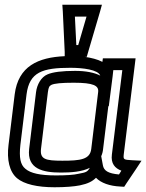

<svg xmlns="http://www.w3.org/2000/svg" viewBox="-20 -755 617 810"><path d="M243 -77C172 -77 148 -83 153 -127L182 -366C185 -388 188 -392 197 -397C210 -403 239 -406 291 -406C374 -406 398 -394 394 -366L365 -127C360 -82 319 -77 243 -77ZM407 -96C411 -105 414 -115 415 -127L437 -307H439L455 -432L458 -459H496L452 -103C447 -65 465 -45 492 -35L482 -19C436 -23 418 -35 414 -58L407 -96ZM237 -27C279 -27 325 -30 359 -47C348 -29 343 -28 312 -22C291 -17 259 -15 216 -15C149 -15 109 -24 87 -43C66 -60 60 -90 66 -144L92 -357C104 -451 159 -469 277 -469C330 -469 394 -461 403 -436C378 -449 341 -456 297 -456C243 -456 202 -451 180 -441C154 -430 136 -399 132 -366L103 -127C93 -42 161 -27 237 -27ZM352 -536 402 -706 410 -735H381H273H243L245 -706L253 -536V-518C141 -513 57 -476 42 -357L16 -144C8 -81 20 -30 52 -3C82 22 137 35 210 35C255 35 292 32 317 27C351 20 370 10 385 -5C406 17 443 30 488 32L504 33L513 19L554 -42L577 -77L538 -79C501 -81 500 -82 502 -103L549 -484L552 -509H527H439H414L412 -494C391 -505 365 -511 339 -515H346L352 -536ZM310 -565H302L296 -685H345L310 -565Z"/></svg>

Font: Gamestation Display Outline
Style: Italic
Weight: 400
Designer: Jonas Hecksher
Foundry: Jonas Hecksher, Playtypeª, e-types AS
Version: Version 1.003